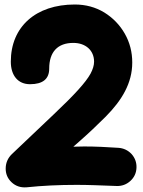

<svg xmlns="http://www.w3.org/2000/svg" viewBox="-20 -758 626 840"><path d="M111.3 -389.6C167.5 -389.6 195.3 -412.6 195.3 -458C195.3 -530.8 232.4 -570.3 300.8 -570.3C355 -570.3 391.6 -537.1 391.6 -488.3C391.6 -472.2 386.2 -454.6 376 -435.5C355 -397.5 307.1 -344.7 215.8 -258.3L31.7 -83.5C14.2 -66.4 5.4 -45.9 4.9 -22C4.4 2.4 13.2 22.9 30.3 39.1C48.3 56.2 70.3 63.5 96.2 61.5C165.5 54.2 238.8 50.8 315.4 50.8C340.8 50.8 366.7 51.3 393.1 52.2C418.9 52.7 451.2 54.2 489.7 55.7C512.7 56.6 533.2 49.3 550.3 33.7C567.4 18.1 576.2 -1 577.1 -23.9C578.1 -46.9 570.8 -66.9 555.7 -84C540 -100.6 520.5 -109.9 497.6 -111.3C448.2 -114.7 396.5 -117.2 349.1 -117.2C333 -117.2 316.4 -116.7 300.8 -116.2L324.2 -136.7C367.7 -174.8 406.7 -211.9 442.4 -247.6C513.2 -319.3 558.6 -394 558.6 -484.4C558.6 -530.3 547.9 -572.3 525.9 -610.8C503.9 -649.4 473.6 -680.2 436 -703.6C397.9 -726.6 355 -738.3 307.1 -738.3C136.7 -738.3 27.3 -641.1 27.3 -488.3C27.3 -427.2 59.1 -389.6 111.3 -389.6Z"/></svg>

Font: Mikhak Black
Style: Regular
Weight: 900
Designer: Amin Abedi
Version: Version 3.2